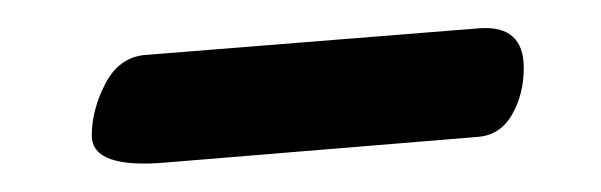

<svg xmlns="http://www.w3.org/2000/svg" viewBox="-20 -291 426 136"><path d="M320 -271Q351 -273 351 -243Q351 -224 342.5 -209.5Q334 -195 318 -194L99 -176Q45 -171 45 -195Q45 -213 54.5 -231.5Q64 -250 82 -252Z"/></svg>

Font: EB Garamond 08
Style: Italic
Weight: 400
Italic angle: -14°
Version: Version 0.016